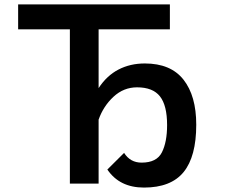

<svg xmlns="http://www.w3.org/2000/svg" viewBox="-20 -805 1040 868"><path d="M630.9 43Q520.5 43 465.3 -38.6L541 -113.8Q568.8 -69.8 620.1 -69.8Q688.5 -69.8 711.9 -116.2Q735.4 -162.6 735.4 -239.7Q735.4 -328.6 703.1 -369.4Q670.9 -410.2 599.6 -410.2Q539.1 -410.2 493.2 -367.7Q447.3 -325.2 425.8 -264.2V24.9H295.9V-672.4H62V-785.2H748V-672.4H425.8V-406.7Q462.9 -463.4 515.9 -490.7Q568.8 -518.1 634.8 -518.1Q752 -518.1 809.6 -444.8Q867.2 -371.6 867.2 -241.2Q867.2 -97.2 810.1 -27.1Q752.9 43 630.9 43Z"/></svg>

Font: BIZ UDPGothic
Style: Bold
Weight: 700
Designer: TypeBank Co., Ltd.
Foundry: Morisawa Inc.
Version: Version 1.051